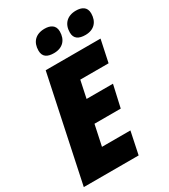

<svg xmlns="http://www.w3.org/2000/svg" viewBox="-223 -1036 1004 1140"><g transform="rotate(-30 279.5 -465.5)"><path d="M466 -777C526 -777 559 -815 559 -872C559 -916 527 -931 488 -931C427 -931 392 -894 392 -836C392 -793 421 -777 466 -777ZM250 -777C311 -777 344 -815 344 -872C344 -916 311 -931 273 -931C211 -931 177 -894 177 -836C177 -793 205 -777 250 -777ZM5 0H381L413 -153H218L248 -294H428L462 -445H281L306 -563H500L532 -714H156Z"/></g></svg>

Font: Noto Sans UI SemiCondensed Black
Style: Italic
Weight: 900
Width: 4
Italic angle: -372°
Designer: Monotype Design Team
Foundry: Monotype Imaging Inc.
Version: Version 1.901